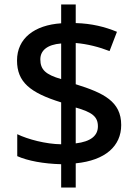

<svg xmlns="http://www.w3.org/2000/svg" viewBox="-20 -779 612 857"><path d="M253 -46V58H318V-50C450 -63 521 -127 521 -221C521 -326 443 -364 318 -403V-587C369 -583 423 -569 469 -551L502 -637C449 -659 390 -674 318 -676V-759H253V-675C134 -667 56 -608 56 -509C56 -413 114 -365 253 -322V-135C184 -136 105 -157 57 -180V-82C104 -61 175 -48 253 -46ZM253 -585V-426C184 -446 160 -468 160 -514C160 -553 190 -580 253 -585ZM318 -139V-299C392 -278 417 -258 417 -215C417 -174 386 -147 318 -139Z"/></svg>

Font: Noto Sans Gujarati Medium
Style: Regular
Weight: 500
Designer: Jelle Bosma - Monotype Design Team, Universal Thirst
Foundry: Monotype Imaging Inc.
Version: Version 2.106